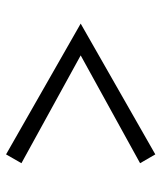

<svg xmlns="http://www.w3.org/2000/svg" viewBox="30 -643 528 628"><g transform="rotate(-90 294.0 -329.0)"><path d="M103 -85 74.2 -134.8 426.8 -329.1 74.2 -522.9 103 -573.2 530.8 -329.1Z"/></g></svg>

Font: Acari Sans Light
Style: Regular
Weight: 300
Designer: Alfredo Marco Pradil and Stefan Peev
Foundry: Hanken Design Co.
Version: Version 1.045;January 11, 2019;FontCreator 11.5.0.2425 64-bi